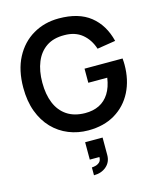

<svg xmlns="http://www.w3.org/2000/svg" viewBox="-147 -837 1025 1243"><g transform="rotate(-15 366.0 -215.0)"><path d="M325.5 305V252.5Q333 252.5 348.5 249.2Q364 246 377 234.8Q390 223.5 390 200H325.5V83.5H442.5V200Q442.5 247.5 409.2 276.2Q376 305 325.5 305ZM367 15Q297 15 235.8 -9.8Q174.5 -34.5 128.2 -82.5Q82 -130.5 56 -200.2Q30 -270 30 -360Q30 -478 74 -561.8Q118 -645.5 194.5 -690.2Q271 -735 367 -735Q500 -735 577.8 -673.2Q655.5 -611.5 683 -500L560 -480.5Q539.5 -544.5 493 -582.8Q446.5 -621 374.5 -621Q302 -622 254 -589.5Q206 -557 181.8 -498Q157.5 -439 157.5 -360Q157.5 -281 181.5 -222.8Q205.5 -164.5 253.8 -132Q302 -99.5 374.5 -98.5Q429 -98 470 -118.2Q511 -138.5 537 -179.8Q563 -221 572 -283H445V-377.5H700Q701 -369.5 701.5 -354Q702 -338.5 702 -335.5Q702 -233.5 661.8 -154.2Q621.5 -75 546.5 -30Q471.5 15 367 15Z"/></g></svg>

Font: Manrope ExtraLight
Style: Bold
Weight: 700
Version: Version 4.504